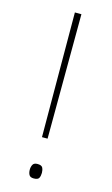

<svg xmlns="http://www.w3.org/2000/svg" viewBox="-112 -832 463 795"><g transform="rotate(15 119.5 -435.0)"><path d="M132 -255H108L106 -789H134ZM94 -112Q94 -124 99 -133.5Q104 -143 119 -143Q137 -143 141.5 -133.5Q146 -124 146 -112Q146 -99 141.5 -90Q137 -81 119 -81Q104 -81 99 -90Q94 -99 94 -112Z"/></g></svg>

Font: Noto Sans Kannada UI SemiCondensed Thin
Style: Regular
Weight: 100
Width: 4
Designer: Jelle Bosma - Monotype Design Team
Foundry: Monotype Imaging Inc.
Version: Version 2.005; ttfautohint (v1.8.4.7-5d5b)